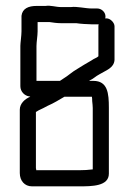

<svg xmlns="http://www.w3.org/2000/svg" viewBox="-20 -646 475 679"><path d="M259 -44H108V-47C108 -49 107 -50 107 -51V-250L117 -256C130 -262 136 -265 149 -272C170 -281 189 -293 208 -304H305C306 -299 306 -294 306 -289C307 -279 308 -271 308 -264V-47C294 -45 276 -44 259 -44ZM113 -535V-568H155C167 -566 182 -564 196 -564H250C261 -562 291 -560 304 -560H329C328 -557 328 -555 328 -553V-447C322 -441 314 -440 303 -432C283 -421 271 -413 253 -402C235 -392 221 -378 204 -368L192 -360H109V-483C109 -498 113 -519 113 -535ZM52 -484V-341C52 -322 67 -307 84 -305C85 -305 86 -305 87 -304C68 -296 50 -280 50 -258V-34C50 -7 67 13 93 13H259C305 13 365 13 365 -32V-265C365 -316 361 -360 310 -360H295C296 -361 297 -361 298 -362C313 -369 316 -375 333 -384C354 -397 383 -405 385 -434V-553C385 -566 370 -581 357 -581H352C353 -584 353 -586 353 -588C353 -603 339 -616 324 -616H304C282 -616 252 -624 231 -621H196C177 -621 159 -628 141 -625H109C81 -625 59 -616 56 -590V-535C56 -520 52 -494 52 -484Z"/></svg>

Font: Electronic
Style: Regular
Weight: 400
Version: Version 1.011